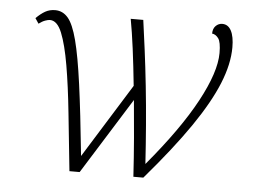

<svg xmlns="http://www.w3.org/2000/svg" viewBox="-44 -600 865 655"><g transform="rotate(5 388.5 -273.0)"><path d="M216 0Q205 -105 195.5 -197Q186 -289 174 -359Q162 -429 146 -468.5Q130 -508 105 -508Q99 -508 89 -504.5Q79 -501 67 -492L55 -510Q71 -526 86 -534.5Q101 -543 120 -543Q146 -543 164 -522Q182 -501 196 -447.5Q210 -394 223 -298.5Q236 -203 251 -55L409 -309Q402 -378 394.5 -435.5Q387 -493 379 -536H422Q428 -493 435.5 -435.5Q443 -378 450 -312.5Q457 -247 462.5 -179Q468 -111 472 -47Q581 -177 636 -279Q691 -381 691 -446Q691 -484 681.5 -496.5Q672 -509 660 -510Q660 -527 669.5 -536.5Q679 -546 692 -546Q712 -546 722.5 -526Q733 -506 733 -469Q733 -412 705.5 -344.5Q678 -277 620 -192.5Q562 -108 469 0H435Q431 -66 425.5 -132.5Q420 -199 414 -261L251 0Z"/></g></svg>

Font: Noto Serif ExtraLight
Style: Italic
Weight: 200
Italic angle: -12°
Designer: Monotype Design Team
Foundry: Monotype Imaging Inc.
Version: Version 2.014; ttfautohint (v1.8.4.7-5d5b)